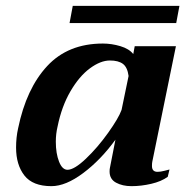

<svg xmlns="http://www.w3.org/2000/svg" viewBox="-20 -628 641 657"><path d="M229 -608H594L583 -549H218ZM35 -123Q35 -158 42 -189Q70 -325 141.5 -402Q213 -479 332 -479Q362 -479 392 -470Q422 -461 436 -443L441 -470H582L501 -74Q500 -69 500 -60Q500 -40 519 -40Q529 -40 542.5 -43.5Q556 -47 560 -48L554 -23Q532 -7 497.5 1Q463 9 430 9Q399 9 377 -3Q355 -15 355 -41Q355 -49 356 -53L375 -150Q325 -81 265 -36Q205 9 156 9Q92 9 63.5 -27.5Q35 -64 35 -123ZM396 -252 420 -368Q416 -398 400.5 -409.5Q385 -421 356 -421Q324 -421 287.5 -394Q251 -367 221 -315.5Q191 -264 177 -195Q171 -170 171 -143Q171 -103 182 -75Q193 -47 211 -47Q234 -47 274 -85Q314 -123 350 -173.5Q386 -224 396 -252Z"/></svg>

Font: Taviraj SemiBold
Style: Italic
Weight: 600
Italic angle: -12°
Designer: Katatrad Team
Foundry: CadsonDemak
Version: Version 1.001